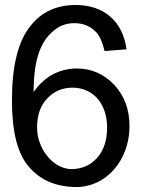

<svg xmlns="http://www.w3.org/2000/svg" viewBox="-20 -739 567 771"><path d="M129 -232C130 -278 142 -315 170 -344C197 -373 232 -387 271 -387C351 -387 410 -326 410 -227C410 -174 396 -134 370 -105C341 -74 312 -63 275 -60C197 -55 126 -141 129 -232ZM488 -541C473 -654 397 -719 284 -719C209 -719 148 -692 104 -637C52 -574 28 -474 28 -335C28 -210 50 -121 97 -68C143 -15 203 9 276 12C407 17 500 -97 500 -232C500 -300 479 -356 438 -399C397 -442 347 -464 289 -464C221 -464 158 -433 115 -369C115 -513 149 -583 205 -623C225 -638 251 -646 279 -646C314 -646 343 -634 367 -609C381 -593 392 -568 400 -534Z"/></svg>

Font: Orkun
Style: Regular
Weight: 400
Designer: Emir Sar√Ñ¬±, Erk Yurtsever
Foundry: Emir Sar√Ñ¬±
Version: Version 1.000;PS 001.001;hotconv 1.0.56